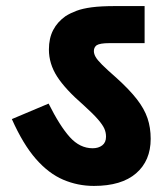

<svg xmlns="http://www.w3.org/2000/svg" viewBox="-20 -642 544 632"><path d="M476 -185Q476 -113 428 -71.5Q380 -30 289 -30Q236 -30 188 -50.5Q140 -71 98 -119Q56 -167 19 -250L140 -301Q177 -227 210 -190.5Q243 -154 285 -154Q304 -154 316.5 -163.5Q329 -173 329 -192Q329 -206 323.5 -218.5Q318 -231 302.5 -249Q287 -267 255 -296Q195 -348 168 -390Q141 -432 141 -479Q141 -516 155 -543Q169 -570 196 -589Q212 -599 232 -606.5Q252 -614 282 -618Q312 -622 360 -622H456V-500H340Q309 -500 298 -493Q289 -486 289 -474Q289 -465 294.5 -455Q300 -445 316 -429Q332 -413 364 -385Q406 -347 430.5 -315.5Q455 -284 465.5 -253Q476 -222 476 -185Z"/></svg>

Font: Noto Sans Devanagari UI SemiCondensed ExtraBold
Style: Regular
Weight: 800
Width: 4
Designer: Jelle Bosma - Monotype Design Team
Foundry: Monotype Imaging Inc.
Version: Version 2.004; ttfautohint (v1.8.4.7-5d5b)